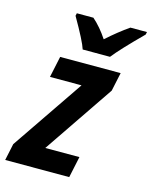

<svg xmlns="http://www.w3.org/2000/svg" viewBox="-177 -842 727 918"><g transform="rotate(15 186.5 -383.0)"><path d="M435.1 -766.1 432.1 -752.9Q331.1 -652.3 294.9 -606H159.7Q148.4 -643.1 85 -752.9L87.9 -766.1H169.9Q209.5 -731.4 244.1 -679.2Q300.3 -729.5 353 -766.1ZM344.7 -452.1 108.9 -105H277.8L255.4 0H-61.5L-43.9 -83L198.7 -439H42.5L64.9 -543.9H364.3Z"/></g></svg>

Font: Open Sans Hebrew Condensed
Style: Bold Italic
Weight: 700
Width: 3
Italic angle: -12°
Foundry: Ascender Corporation, Yanek Iontef
Version: Version 2.001;PS 002.001;hotconv 1.0.70;makeotf.lib2.5.58329